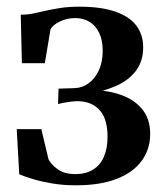

<svg xmlns="http://www.w3.org/2000/svg" viewBox="-20 -545 495 574"><path d="M206.5 9Q169 9 136.5 3.5Q104 -2 79 -9.5Q54 -17 37.5 -24L30 -159H103.5L125 -69Q132 -54 152.2 -39.2Q172.5 -24.5 205.5 -24.5Q236.5 -24.5 258 -37.8Q279.5 -51 290.5 -76Q301.5 -101 301.5 -136Q301.5 -190.5 277.2 -216.5Q253 -242.5 211.5 -242.5Q204 -242.5 193 -241.2Q182 -240 171.5 -238Q161 -236 153.5 -234L155 -280L202.5 -281.5Q225 -282 244.2 -295.5Q263.5 -309 275.2 -334Q287 -359 287 -393.5Q287 -425 276.5 -446.8Q266 -468.5 247.5 -479.8Q229 -491 204.5 -491Q181 -491 160 -481.2Q139 -471.5 131 -457.5L114 -356H45.5L42 -501Q62 -501 80 -504.8Q98 -508.5 117.2 -513Q136.5 -517.5 160.8 -521.2Q185 -525 218 -525Q281 -525 323.2 -510.8Q365.5 -496.5 386.8 -469.5Q408 -442.5 408 -403Q408 -362 386.5 -333.5Q365 -305 326.8 -288Q288.5 -271 238.5 -263.5L252 -276Q302 -275.5 342 -261.2Q382 -247 405.5 -218Q429 -189 429 -144.5Q429 -99.5 404 -64.8Q379 -30 329.5 -10.5Q280 9 206.5 9Z"/></svg>

Font: Merriweather 120pt SemiBold
Style: Regular
Weight: 600
Version: Version 2.100